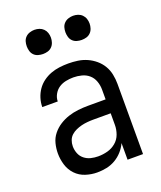

<svg xmlns="http://www.w3.org/2000/svg" viewBox="-140 -836 780 933"><g transform="rotate(-20 250.0 -370.0)"><path d="M201 8Q226 8 250 3Q274 -2 295.5 -14.5Q317 -27 333.5 -45.5Q350 -64 360 -86V0H440V-363Q440 -388 435 -412.5Q430 -437 417.5 -458Q405 -479 386 -495Q367 -511 344.5 -521Q322 -531 297.5 -534.5Q273 -538 249 -538Q225 -538 202 -535Q179 -532 157.5 -524Q136 -516 117 -502Q98 -488 85 -469Q72 -450 65 -427.5Q58 -405 58 -382Q58 -382 58 -382Q58 -382 58 -382H138Q138 -401 148 -419Q158 -437 174 -447.5Q190 -458 209.5 -462Q229 -466 249 -466Q270 -466 291.5 -460.5Q313 -455 329 -441Q345 -427 352.5 -406Q360 -385 360 -363V-312H269Q243 -312 217 -309Q191 -306 166.5 -298Q142 -290 120 -276Q98 -262 81.5 -241.5Q65 -221 58.5 -195.5Q52 -170 52 -144Q52 -114 61 -84.5Q70 -55 91 -33Q112 -11 141.5 -1.5Q171 8 201 8ZM232 -64Q213 -64 194.5 -68.5Q176 -73 161 -85Q146 -97 139 -115Q132 -133 132 -152Q132 -168 137.5 -182.5Q143 -197 154 -207Q165 -217 179.5 -223.5Q194 -230 208.5 -233.5Q223 -237 238.5 -238.5Q254 -240 269 -240H360V-180Q360 -156 351.5 -132.5Q343 -109 324 -93Q305 -77 281 -70.5Q257 -64 232 -64ZM350 -623Q363 -623 375 -626.5Q387 -630 396 -639Q405 -648 409 -660.5Q413 -673 413 -685Q413 -698 409 -710Q405 -722 396 -731Q387 -740 375 -744Q363 -748 350 -748Q338 -748 325.5 -744Q313 -740 304 -731Q295 -722 291.5 -710Q288 -698 288 -685Q288 -673 291.5 -660.5Q295 -648 304 -639Q313 -630 325.5 -626.5Q338 -623 350 -623ZM150 -623Q163 -623 175 -626.5Q187 -630 196 -639Q205 -648 209 -660.5Q213 -673 213 -685Q213 -698 209 -710Q205 -722 196 -731Q187 -740 175 -744Q163 -748 150 -748Q138 -748 125.5 -744Q113 -740 104 -731Q95 -722 91.5 -710Q88 -698 88 -685Q88 -673 91.5 -660.5Q95 -648 104 -639Q113 -630 125.5 -626.5Q138 -623 150 -623Z"/></g></svg>

Font: Iosevka SS09
Style: Regular
Weight: 400
Monospace: yes
Designer: Belleve Invis
Foundry: Belleve Invis
Version: Version 5.2.1; ttfautohint (v1.8.3)